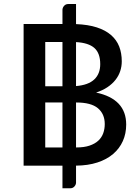

<svg xmlns="http://www.w3.org/2000/svg" viewBox="-20 -842 708 976"><path d="M368.5 -92.5Q408 -92.5 435.2 -101.8Q462.5 -111 479.8 -127Q497 -143 504.8 -164.8Q512.5 -186.5 512.5 -211.5Q512.5 -262.5 477.8 -291.8Q443 -321 368 -321H366.5V-92.5ZM297.5 -92.5V-321H210V-92.5ZM210 -628.5V-403.5H297.5V-628.5ZM366.5 -404.5Q428.5 -409.5 459 -438Q489.5 -466.5 489.5 -516Q489.5 -571.5 459.8 -598Q430 -624.5 366.5 -628ZM366.5 -719.5Q428 -717 472 -702.8Q516 -688.5 544.2 -664Q572.5 -639.5 585.8 -605.8Q599 -572 599 -530Q599 -504.5 591.2 -480.8Q583.5 -457 567.2 -436.2Q551 -415.5 526.5 -399Q502 -382.5 468.5 -371.5Q621.5 -339 621.5 -209Q621.5 -163 604.5 -125Q587.5 -87 555 -59.2Q522.5 -31.5 475 -16Q427.5 -0.5 366.5 0V87Q366 97.5 358 106.2Q350 115 337.5 115H297.5V0H100V-720H297.5V-793.5Q298.5 -804.5 306.5 -813Q314.5 -821.5 327 -821.5H366.5Z"/></svg>

Font: Lato 2
Style: Regular
Weight: 600
Designer: Lukasz Dziedzic with Adam Twardoch and Botio Nikoltchev
Foundry: tyPoland Lukasz Dziedzic
Version: Version 2.015; 2015-08-06; http://www.latofonts.com/